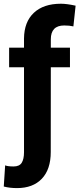

<svg xmlns="http://www.w3.org/2000/svg" viewBox="-37 -780 419 1014"><path d="M332.5 -424.8H231.4L231 22.9Q231 114.7 183.8 164.1Q136.7 213.4 52.7 213.4Q14.6 213.4 -17.1 205.1L-9.8 93.3Q3.9 99.1 34.7 99.1Q65.4 99.1 77.6 79.8Q89.8 60.5 89.8 23.9V-424.8H11.2V-528.3H89.8V-577.1Q90.8 -664.6 141.8 -712.4Q192.9 -760.3 284.7 -760.3Q315.4 -760.3 362.3 -750L350.6 -640.6Q330.1 -645.5 302.2 -645.5Q231.4 -645.5 231.4 -572.3V-528.3H332.5Z"/></svg>

Font: Roboto
Style: Bold
Weight: 700
Designer: Google
Version: Version 2.134; 2016; ttfautohint (v1.6)